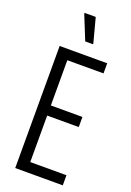

<svg xmlns="http://www.w3.org/2000/svg" viewBox="-168 -958 694 1017"><g transform="rotate(20 178.5 -449.0)"><path d="M59 0V-688H327V-631H123V-376H301V-319H123V-57H327V0ZM178 -757 123 -893V-898H186L222 -762V-757Z"/></g></svg>

Font: Saira ExtraCondensed
Style: Regular
Weight: 400
Width: 2
Designer: Hector Gatti with collaboration of the Omnibus-Type team
Foundry: Omnibus-Type
Version: Version 1.101